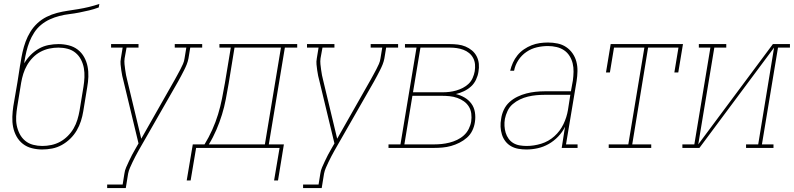

<svg xmlns="http://www.w3.org/2000/svg" viewBox="-20 -755 4052 980"><path d="M195 8Q169 8 143 1.5Q117 -5 97 -20.5Q77 -36 64.5 -58.5Q52 -81 47 -106.5Q42 -132 43 -159Q44 -186 48 -213L69 -335Q72 -354 75 -373.5Q78 -393 81 -412V-413Q82 -418 83 -424Q84 -430 85 -435Q89 -462 95 -489Q101 -516 110.5 -542Q120 -568 135 -592.5Q150 -617 171 -636.5Q192 -656 218 -669Q244 -682 271 -689Q298 -696 325 -700Q352 -704 379.5 -708.5Q407 -713 434 -719.5Q461 -726 487 -735L484 -717Q460 -708 435 -702Q410 -696 384.5 -691Q359 -686 334 -683Q309 -680 283.5 -673.5Q258 -667 234 -656Q210 -645 189.5 -628Q169 -611 154.5 -588.5Q140 -566 130.5 -542Q121 -518 115 -493Q109 -468 105 -443Q105 -441 104.5 -438Q104 -435 104 -432Q117 -455 136.5 -474.5Q156 -494 179 -507Q202 -520 228 -525Q254 -530 279 -530Q305 -530 331 -523.5Q357 -517 377 -501.5Q397 -486 409.5 -463.5Q422 -441 427 -415.5Q432 -390 431 -363Q430 -336 425 -309L405 -187Q401 -162 393 -137Q385 -112 371.5 -89Q358 -66 338.5 -47Q319 -28 295.5 -15Q272 -2 246.5 3Q221 8 195 8ZM196 -10Q219 -10 242.5 -15Q266 -20 287 -31.5Q308 -43 326 -61Q344 -79 356 -100Q368 -121 375 -144Q382 -167 386 -190L406 -312Q410 -336 411 -360.5Q412 -385 408 -407.5Q404 -430 393.5 -450.5Q383 -471 365.5 -485.5Q348 -500 325 -506Q302 -512 278 -512Q255 -512 231.5 -507Q208 -502 186.5 -490.5Q165 -479 147.5 -461Q130 -443 118 -422Q106 -401 99 -378.5Q92 -356 88 -333L68 -210Q64 -186 62.5 -161.5Q61 -137 65.5 -114.5Q70 -92 80.5 -71.5Q91 -51 108.5 -36.5Q126 -22 149 -16Q172 -10 196 -10Z M527 205V187H606L615 131Q617 115 624 99Q631 83 638.5 67Q646 51 654 35.5Q662 20 671 5L687 -23L611 -339Q607 -353 604 -367.5Q601 -382 599 -396.5Q597 -411 595.5 -426Q594 -441 597 -457L606 -512H547V-530H687V-512H626L616 -457Q614 -442 615.5 -427.5Q617 -413 619 -399Q621 -385 623.5 -371Q626 -357 630 -343L701 -47L872 -348Q879 -361 886.5 -374.5Q894 -388 901 -401.5Q908 -415 914 -428.5Q920 -442 922 -457L931 -512H872V-530H1012V-512H951L942 -457Q939 -441 933 -426Q927 -411 919.5 -396.5Q912 -382 904.5 -367.5Q897 -353 889 -339L687 14Q679 28 671.5 42.5Q664 57 657 71.5Q650 86 643.5 101Q637 116 634 131L622 205Z M933 166 964 -18H1024Q1046 -54 1063.5 -93Q1081 -132 1093 -171.5Q1105 -211 1113 -251Q1121 -291 1128 -331L1158 -512H1100V-530H1497V-512H1434L1352 -18H1429L1399 166H1379L1407 0H981L953 166ZM1046 -18H1332L1414 -512H1177L1147 -328Q1140 -288 1132.5 -248.5Q1125 -209 1113 -170Q1101 -131 1084.5 -92.5Q1068 -54 1046 -18Z M1527 205V187H1606L1615 131Q1617 115 1624 99Q1631 83 1638.5 67Q1646 51 1654 35.5Q1662 20 1671 5L1687 -23L1611 -339Q1607 -353 1604 -367.5Q1601 -382 1599 -396.5Q1597 -411 1595.5 -426Q1594 -441 1597 -457L1606 -512H1547V-530H1687V-512H1626L1616 -457Q1614 -442 1615.5 -427.5Q1617 -413 1619 -399Q1621 -385 1623.5 -371Q1626 -357 1630 -343L1701 -47L1872 -348Q1879 -361 1886.5 -374.5Q1894 -388 1901 -401.5Q1908 -415 1914 -428.5Q1920 -442 1922 -457L1931 -512H1872V-530H2012V-512H1951L1942 -457Q1939 -441 1933 -426Q1927 -411 1919.5 -396.5Q1912 -382 1904.5 -367.5Q1897 -353 1889 -339L1687 14Q1679 28 1671.5 42.5Q1664 57 1657 71.5Q1650 86 1643.5 101Q1637 116 1634 131L1622 205Z M1963 0V-18H2024L2106 -512H2047V-530H2276Q2297 -530 2317.5 -527.5Q2338 -525 2356 -517.5Q2374 -510 2389 -497.5Q2404 -485 2413 -467.5Q2422 -450 2424 -429.5Q2426 -409 2422 -388Q2419 -368 2409.5 -348Q2400 -328 2384 -313.5Q2368 -299 2348 -289.5Q2328 -280 2307 -275Q2331 -269 2351.5 -257Q2372 -245 2386 -226Q2400 -207 2404 -182Q2408 -157 2404 -132Q2401 -110 2391 -89Q2381 -68 2363.5 -52.5Q2346 -37 2325 -26.5Q2304 -16 2282.5 -10Q2261 -4 2239 -2Q2217 0 2195 0ZM2088 -284H2240Q2257 -284 2274 -286Q2291 -288 2308.5 -293Q2326 -298 2342.5 -306.5Q2359 -315 2372 -327.5Q2385 -340 2392.5 -357Q2400 -374 2403 -391Q2406 -409 2404.5 -426.5Q2403 -444 2395 -459Q2387 -474 2374 -484.5Q2361 -495 2345 -501Q2329 -507 2311.5 -509.5Q2294 -512 2276 -512H2126ZM2044 -18H2195Q2215 -18 2234.5 -20Q2254 -22 2274 -27Q2294 -32 2313 -41Q2332 -50 2347.5 -64Q2363 -78 2372.5 -97Q2382 -116 2385 -135Q2388 -155 2385.5 -175Q2383 -195 2373 -211Q2363 -227 2347.5 -238Q2332 -249 2313.5 -255.5Q2295 -262 2275 -264Q2255 -266 2235 -266H2085Z M2667 8Q2646 8 2626 4.5Q2606 1 2589 -8.5Q2572 -18 2560 -33.5Q2548 -49 2542 -68Q2536 -87 2535 -107.5Q2534 -128 2538 -149Q2541 -172 2551.5 -194.5Q2562 -217 2580 -233.5Q2598 -250 2620.5 -261Q2643 -272 2666.5 -278Q2690 -284 2713 -286.5Q2736 -289 2759 -289H2894L2904 -344Q2907 -366 2907.5 -388.5Q2908 -411 2903 -431.5Q2898 -452 2887 -469.5Q2876 -487 2859 -498.5Q2842 -510 2820.5 -515Q2799 -520 2777 -520Q2749 -520 2720.5 -513.5Q2692 -507 2667 -490Q2642 -473 2625.5 -447.5Q2609 -422 2604 -394H2584Q2589 -415 2598 -435Q2607 -455 2621 -472.5Q2635 -490 2654 -503Q2673 -516 2693.5 -524Q2714 -532 2735 -535Q2756 -538 2777 -538Q2802 -538 2826 -533Q2850 -528 2869.5 -515Q2889 -502 2902.5 -482.5Q2916 -463 2922 -440Q2928 -417 2927.5 -391.5Q2927 -366 2923 -341L2869 -18H2928V0H2847L2864 -108Q2851 -81 2829 -58Q2807 -35 2780.5 -20Q2754 -5 2725 1.5Q2696 8 2667 8ZM2668 -10Q2705 -10 2742.5 -21.5Q2780 -33 2809.5 -59.5Q2839 -86 2856 -121.5Q2873 -157 2879 -194L2891 -271H2759Q2738 -271 2717 -269Q2696 -267 2675 -262Q2654 -257 2634 -247.5Q2614 -238 2597 -223.5Q2580 -209 2570.5 -188.5Q2561 -168 2557 -148Q2554 -130 2555 -112Q2556 -94 2561 -77.5Q2566 -61 2576 -47Q2586 -33 2600.5 -24.5Q2615 -16 2632.5 -13Q2650 -10 2668 -10Z M3087 0V-18H3187L3269 -512H3114L3093 -385H3073L3097 -530H3466L3442 -385H3422L3443 -512H3288L3207 -18H3304V0Z M3463 0V-18H3524L3606 -512H3547V-530H3687V-512H3626L3544 -18L3925 -530H4012V-512H3951L3869 -18H3928V0H3788V-18H3850L3931 -512L3550 0Z"/></svg>

Font: Iosevka Curly Slab ThObl
Style: Regular
Weight: 100
Italic angle: -9°
Monospace: yes
Designer: Belleve Invis
Foundry: Belleve Invis
Version: Version 11.0.0; ttfautohint (v1.8.3)